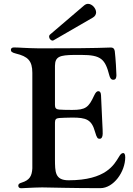

<svg xmlns="http://www.w3.org/2000/svg" viewBox="-20 -980 695 1004"><path d="M551.8 -585.6C555 -573.9 560 -562.9 572.1 -562.9C585.9 -562.9 588.4 -573.5 588.8 -586.3C589.1 -598.4 584.5 -677.6 580.3 -711.6C578.8 -723 573.9 -731.5 559.3 -731.5C531.6 -731.5 505.7 -727.3 232.6 -727.3H179.3C116.5 -728 79.2 -731.9 52.9 -731.9C41.9 -731.9 36.9 -726.6 36.9 -719.1C36.9 -710.6 42.6 -704.9 63.2 -699.9C125.4 -685 149.1 -662.3 149.1 -599.4V-99.4C146.7 -60.7 136 -38 92.7 -24.9C81 -21.3 75.6 -17.4 75.6 -8.9C75.6 -1.8 80.3 4.3 90.2 4.3C103.3 4.3 143.8 0.7 200.6 0C258.2 0.7 352.3 3.9 504.6 3.9C574.6 3.9 634.9 -82.4 634.9 -157.7C634.9 -176.5 628.6 -179.7 624.3 -179.7C615.1 -179.7 609 -171.9 601.6 -159.4C577.1 -120 535.2 -37.3 338.8 -37.3C266.3 -37.3 268.1 -82.4 267.4 -146V-339.1C267.4 -355.5 273.1 -361.5 289.4 -362.9C305.4 -364 326.7 -364.7 355.1 -365.1C432.5 -365.8 459.2 -354 476.9 -290.8C486.5 -257.1 491.1 -254.3 501.4 -254.3C510.7 -254.3 516.7 -263.5 517 -279.8C517.8 -299.4 513.1 -357.2 508.2 -482.6C507.5 -498.2 501.4 -503.2 494 -503.2C486.9 -503.2 480.1 -497.5 472.3 -480.5C443.5 -418 427.6 -405.2 357.2 -405.2C324.6 -405.2 304 -405.9 289.4 -407C273.1 -408.4 267.4 -414.8 267.4 -431.1V-636C268.1 -684.3 292.6 -691.8 367.5 -692.8H405.5C509.2 -692.8 529.8 -670.5 551.8 -585.6ZM236.9 -787.6C236.9 -778.1 245.7 -767.8 255.3 -767.8C257.5 -767.8 259.6 -768.8 261.7 -770.2L465.6 -888.1C477.3 -894.9 482.2 -904.8 482.6 -914.8C482.6 -936.4 461.6 -959.9 440.3 -959.9C433.2 -959.9 426.8 -957 420.5 -952.1L242.9 -800.4C238.3 -796.9 236.5 -792.3 236.9 -787.6Z"/></svg>

Font: Margiela Serif Medium
Style: Regular
Weight: 500
Designer: Andreas Faust, Stefan Endress
Version: Version 1.002;FEAKit 1.0